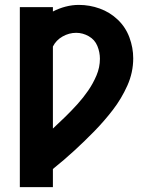

<svg xmlns="http://www.w3.org/2000/svg" viewBox="-20 -559 616 784"><path d="M61 205H196V131Q241 95 283.5 56Q326 17 366 -24Q406 -65 441 -110.5Q476 -156 500 -209.5Q524 -263 524 -321Q524 -364 508.5 -406Q493 -448 461 -478.5Q429 -509 387.5 -524Q346 -539 302 -539Q275 -539 248 -532Q221 -525 196 -512V-530H61ZM196 -34V-369Q209 -395 235.5 -410Q262 -425 291 -425Q318 -425 342.5 -411Q367 -397 377.5 -371.5Q388 -346 388 -319Q388 -284 374 -251Q360 -218 340 -189Q320 -160 296.5 -134Q273 -108 247.5 -83Q222 -58 196 -34Z"/></svg>

Font: Iosevka Sparkle Extrabold
Style: Regular
Weight: 800
Designer: Belleve Invis
Foundry: Belleve Invis
Version: Version 4.5.0; ttfautohint (v1.8.3)